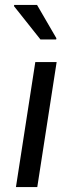

<svg xmlns="http://www.w3.org/2000/svg" viewBox="-20 -763 296 783"><path d="M37 0ZM45 0 124 -510H211L132 0ZM145 -602 37 -738 38 -743H131L210 -607L209 -602Z"/></svg>

Font: Azeri Sans
Style: Italic
Weight: 400
Designer: Hector Gatti & Omnibus-Type (original fonts) / Cristiano Sobral (main changes and remastering)
Foundry: Omnibus-Type
Version: Version 0.07;August 21, 2020;FontCreator 13.0.0.2681 64-bit;